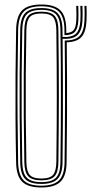

<svg xmlns="http://www.w3.org/2000/svg" viewBox="-20 -826 442 852"><path d="M163.5 6Q103.8 6 78.1 -20Q52.5 -46 51.5 -105.8Q49.2 -215.5 48.8 -309Q48.2 -402.5 48.9 -494.8Q49.5 -587 51.5 -693.5Q52.5 -753.8 78.1 -779.9Q103.8 -806 163.5 -806Q217.5 -806 244 -783.8Q270.5 -761.5 273.5 -708Q274 -702.2 274 -693.8Q274 -685.2 274 -679.2Q297.5 -680.8 307.1 -692.8Q316.8 -704.8 318.5 -735.2Q319.2 -746.5 319.2 -764.5Q319.2 -782.5 318.2 -800H327.5Q328.2 -784.2 328.2 -766Q328.2 -747.8 327.8 -735.2Q325.5 -699 312.1 -684.5Q298.8 -670 266 -670Q266 -677.8 266 -686.2Q266 -694.8 265.8 -702Q263.5 -755.2 239 -776.6Q214.5 -798 163.5 -798Q107.5 -798 84.5 -773.5Q61.5 -749 60.5 -693.5Q58.5 -582.8 57.9 -488.9Q57.2 -395 58 -303Q58.8 -211 60.5 -106Q61.5 -50.5 84.6 -26.2Q107.8 -2 163.5 -2Q217.8 -2 241.8 -25.8Q265.8 -49.5 266.5 -106Q268.2 -244.8 268.5 -376.1Q268.8 -507.5 267.2 -646Q312.5 -646.2 332.2 -665.5Q352 -684.8 354.8 -732.5Q355.8 -748.8 355.6 -766.9Q355.5 -785 354.8 -800H363.8Q364.5 -785.2 364.6 -766.6Q364.8 -748 363.8 -732.2Q361.2 -684 341.6 -662Q322 -640 276.2 -638.2Q277 -563.2 277.4 -483.4Q277.8 -403.5 277.4 -311Q277 -218.5 275.5 -105.8Q274.8 -45.2 248.4 -19.6Q222 6 163.5 6ZM163.5 -9.8Q113 -9.8 91.8 -31.6Q70.5 -53.5 69.8 -106.2Q67.8 -216.8 67.1 -310.6Q66.5 -404.5 67.1 -496.4Q67.8 -588.2 69.8 -693.2Q70.5 -746.2 91.8 -768.2Q113 -790.2 163.5 -790.2Q212.5 -790.2 234.2 -769.1Q256 -748 257.2 -696.8Q257.2 -689.8 257.4 -679.6Q257.5 -669.5 257.5 -662Q301 -660 317.8 -677.4Q334.5 -694.8 336.8 -735Q337.2 -746.8 337.4 -765.1Q337.5 -783.5 336.5 -800H345.8Q346.5 -784.2 346.5 -766.5Q346.5 -748.8 345.8 -732.5Q343.2 -688.8 323.1 -669.9Q303 -651 257.8 -654Q258.8 -559.5 259.1 -471.4Q259.5 -383.2 259.1 -293.9Q258.8 -204.5 257.5 -106.2Q256.8 -54.2 235.4 -32Q214 -9.8 163.5 -9.8ZM163.5 -17.8Q210.2 -17.8 229 -38Q247.8 -58.2 248.2 -106.5Q249.2 -192 249.8 -264.8Q250.2 -337.5 250.2 -405.2Q250.2 -473 249.8 -543Q249.2 -613 248.2 -693Q247.8 -741.2 229.1 -761.8Q210.5 -782.2 163.5 -782.2Q117.5 -782.2 98.6 -762.2Q79.8 -742.2 78.8 -693.2Q76.8 -587.8 76.1 -495.1Q75.5 -402.5 76.1 -308.8Q76.8 -215 78.8 -106.2Q79.8 -57.5 98.8 -37.6Q117.8 -17.8 163.5 -17.8ZM163.5 -25.8Q122 -25.8 105.4 -43.8Q88.8 -61.8 88 -106.5Q86 -217.5 85.4 -311.1Q84.8 -404.8 85.4 -496.4Q86 -588 88 -693Q88.8 -738 105.2 -756.1Q121.8 -774.2 163.5 -774.2Q205.5 -774.2 222.1 -755.9Q238.8 -737.5 239.2 -692.8Q240.2 -605 240.8 -532Q241.2 -459 241.2 -392.1Q241.2 -325.2 240.6 -256.1Q240 -187 239.2 -106.8Q238.8 -62.8 222.4 -44.2Q206 -25.8 163.5 -25.8ZM163.5 -33.8Q202 -33.8 215.8 -50.5Q229.5 -67.2 230 -107Q231 -190.5 231.5 -261.2Q232 -332 232 -398.8Q232 -465.5 231.5 -536.6Q231 -607.8 230 -692.5Q229.5 -732.5 215.9 -749.4Q202.2 -766.2 163.5 -766.2Q126.2 -766.2 112 -750.2Q97.8 -734.2 97 -692.8Q95 -587 94.4 -494.5Q93.8 -402 94.4 -308.5Q95 -215 97 -106.8Q97.8 -65.8 112 -49.8Q126.2 -33.8 163.5 -33.8Z"/></svg>

Font: Big Shoulders Inline Display Light
Style: Regular
Weight: 300
Designer: Patric King
Foundry: XO Type Co
Version: Version 1.000